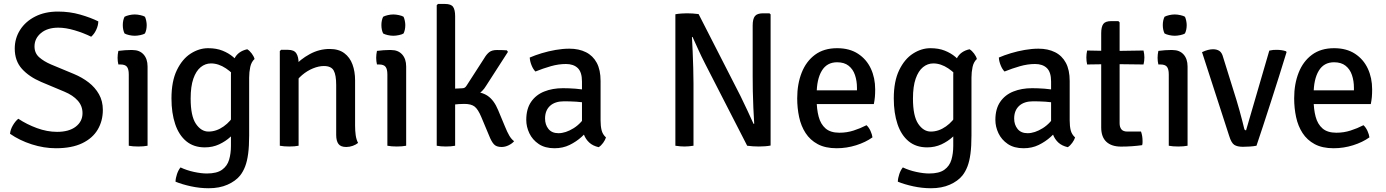

<svg xmlns="http://www.w3.org/2000/svg" viewBox="-20 -756 7189 996"><path d="M32 -62Q34 -84 46.8 -105.8Q59.5 -127.5 75 -140Q118.5 -111 171.5 -91.5Q224.5 -72 276 -72Q338 -72 373 -99Q408 -126 408 -169Q408 -206.5 383.2 -234.2Q358.5 -262 314 -280.5L193.5 -331Q130.5 -358 93.5 -399.2Q56.5 -440.5 56.5 -504Q56.5 -557.5 84.5 -601.2Q112.5 -645 163 -670.5Q213.5 -696 280.5 -696Q342 -696 396.5 -680.2Q451 -664.5 490 -645Q489.5 -623.5 479.2 -601.5Q469 -579.5 453 -565.5Q413.5 -585 367.2 -598.8Q321 -612.5 282.5 -612.5Q226 -612.5 192.5 -584.5Q159 -556.5 159 -515Q159 -480.5 183.2 -459Q207.5 -437.5 245 -421.5L364 -372Q406 -354.5 439.8 -328.5Q473.5 -302.5 493.5 -267Q513.5 -231.5 513.5 -186Q513.5 -129 487 -84Q460.5 -39 406.5 -13Q352.5 13 270 13Q208 13 144.8 -7.2Q81.5 -27.5 32 -62Z M745.5 0Q725 4 697 4Q669 4 648 0V-370Q648 -397 638.8 -409.2Q629.5 -421.5 605 -421.5H594Q590 -438.5 590 -456Q590 -465 591 -473.8Q592 -482.5 594 -492Q612.5 -494.5 628.5 -495.5Q644.5 -496.5 655 -496.5H667.5Q704 -496.5 724.8 -473.5Q745.5 -450.5 745.5 -411ZM617 -626Q617 -650.5 626 -669Q635 -674 650 -677.5Q665 -681 679 -681Q692 -681 708.2 -677.5Q724.5 -674 732 -669Q736 -660.5 738.5 -648.2Q741 -636 741 -626Q741 -601 732 -582.5Q725 -577.5 708.5 -574Q692 -570.5 679 -570.5Q665 -570.5 649.8 -574Q634.5 -577.5 626 -582.5Q617 -601 617 -626Z M1300.5 -450Q1284 -435 1278.2 -408.8Q1272.5 -382.5 1272.5 -353V-53.5Q1272.5 3 1267.2 42Q1262 81 1251.5 108Q1241 135 1225.5 154.5Q1202 183.5 1160.2 202Q1118.5 220.5 1062.5 220.5Q1016.5 220.5 970.5 210.5Q924.5 200.5 890.5 186.5Q891 168 898.2 146.8Q905.5 125.5 916.5 112.5Q948 127.5 986 135.8Q1024 144 1053 144Q1105 144 1132 124.5Q1159 105 1168.5 72.5Q1178 40 1178 1V-370.5Q1178 -417 1196.8 -453.5Q1215.5 -490 1262.5 -500.5Q1275 -493 1286 -478.2Q1297 -463.5 1300.5 -450ZM869.5 -245.5Q869.5 -334.5 897.5 -392.2Q925.5 -450 969.2 -478Q1013 -506 1059.5 -506Q1102.5 -506 1134.2 -493.2Q1166 -480.5 1189.2 -460.8Q1212.5 -441 1230 -420L1217 -336Q1191 -375.5 1152.2 -401.2Q1113.5 -427 1074.5 -427Q1045 -427 1021 -407.5Q997 -388 983 -347.8Q969 -307.5 969 -245Q969 -154 996.2 -113.8Q1023.5 -73.5 1061.5 -73.5Q1102.5 -73.5 1140.2 -100.2Q1178 -127 1199 -167.5L1213.5 -91Q1200 -68.5 1175.2 -45.8Q1150.5 -23 1116.8 -7.2Q1083 8.5 1042.5 8.5Q985 8.5 946.5 -23.2Q908 -55 888.8 -112.2Q869.5 -169.5 869.5 -245.5Z M1474.5 -497.5Q1505.5 -497.5 1517.2 -479.2Q1529 -461 1529 -428V0Q1509 4 1481 4Q1452.5 4 1431.5 0V-491L1438 -497.5ZM1822 -103.5Q1822 -77.5 1825.2 -54.5Q1828.5 -31.5 1837.5 -14.5Q1826.5 -5.5 1810 0.5Q1793.5 6.5 1776 6.5Q1747.5 6.5 1735.8 -9.2Q1724 -25 1724 -56V-315Q1724 -367 1711 -390.2Q1698 -413.5 1660 -413.5Q1633.5 -413.5 1603.5 -401.2Q1573.5 -389 1547 -366.5Q1520.5 -344 1504 -314.5V-409.5Q1537.5 -448.5 1586.8 -475.2Q1636 -502 1690 -502Q1737 -502 1766 -480.2Q1795 -458.5 1808.5 -421.8Q1822 -385 1822 -339.5Z M2087 0Q2066.5 4 2038.5 4Q2010.5 4 1989.5 0V-370Q1989.5 -397 1980.2 -409.2Q1971 -421.5 1946.5 -421.5H1935.5Q1931.5 -438.5 1931.5 -456Q1931.5 -465 1932.5 -473.8Q1933.5 -482.5 1935.5 -492Q1954 -494.5 1970 -495.5Q1986 -496.5 1996.5 -496.5H2009Q2045.5 -496.5 2066.2 -473.5Q2087 -450.5 2087 -411ZM1958.5 -626Q1958.5 -650.5 1967.5 -669Q1976.5 -674 1991.5 -677.5Q2006.5 -681 2020.5 -681Q2033.5 -681 2049.8 -677.5Q2066 -674 2073.5 -669Q2077.5 -660.5 2080 -648.2Q2082.5 -636 2082.5 -626Q2082.5 -601 2073.5 -582.5Q2066.5 -577.5 2050 -574Q2033.5 -570.5 2020.5 -570.5Q2006.5 -570.5 1991.2 -574Q1976 -577.5 1967.5 -582.5Q1958.5 -601 1958.5 -626Z M2341 0Q2321 4 2293 4Q2266.5 4 2245.5 0V-729L2252 -735.5H2288.5Q2320 -735.5 2330.5 -720.2Q2341 -705 2341 -672ZM2599 -101Q2611 -71 2622.2 -52Q2633.5 -33 2647 -23.5Q2637 -11.5 2618.8 -2.5Q2600.5 6.5 2582 6.5Q2554.5 6.5 2541.8 -8Q2529 -22.5 2518 -50.5L2476.5 -149.5Q2460 -189 2442.2 -203Q2424.5 -217 2388.5 -217Q2375 -217 2360 -216Q2345 -215 2327 -213L2292 -209.5V-281H2423Q2477.5 -281 2510.2 -258.5Q2543 -236 2564 -185ZM2502 -311.5Q2482.5 -278.5 2453.5 -264Q2424.5 -249.5 2384 -249.5H2301.5V-294.5L2376.5 -298Q2385 -298 2390.5 -301.2Q2396 -304.5 2400.5 -312L2492 -454Q2504 -474.5 2518 -485.5Q2532 -496.5 2557.5 -496.5Q2572 -496.5 2583.8 -496.2Q2595.5 -496 2609 -495L2615 -487Z M2710 -134Q2710 -191 2735 -227.5Q2760 -264 2803 -281.2Q2846 -298.5 2900.5 -298.5Q2929 -298.5 2964.8 -296Q3000.5 -293.5 3030.5 -286V-220Q3003.5 -226.5 2969.5 -228.5Q2935.5 -230.5 2906 -230.5Q2859 -230.5 2833.2 -206.8Q2807.5 -183 2807.5 -141Q2807.5 -109 2825.2 -87Q2843 -65 2877 -65Q2914 -65 2955.8 -91Q2997.5 -117 3025.5 -167.5L3041 -90.5Q3023 -69.5 2996.5 -45.5Q2970 -21.5 2935 -4.2Q2900 13 2856.5 13Q2807 13 2774.5 -9Q2742 -31 2726 -64.8Q2710 -98.5 2710 -134ZM3123.5 -43Q3119.5 -30 3108.8 -15Q3098 0 3085.5 7.5Q3055 0.5 3036.8 -16.5Q3018.5 -33.5 3009.5 -56.8Q3000.5 -80 2999 -106.5V-333Q2999 -382 2977 -403Q2955 -424 2916 -424Q2877.5 -424 2837.2 -412.5Q2797 -401 2757.5 -385Q2745.5 -397 2737.2 -417.8Q2729 -438.5 2728 -457.5Q2755.5 -469.5 2790.2 -480Q2825 -490.5 2862.2 -497Q2899.5 -503.5 2933.5 -503.5Q2983 -503.5 3019.5 -485.2Q3056 -467 3075.8 -430Q3095.5 -393 3095.5 -336V-131Q3095.5 -102 3100.8 -80.5Q3106 -59 3123.5 -43Z M3483.5 -682Q3496 -684.5 3514 -685.8Q3532 -687 3543.5 -687Q3556.5 -687 3573 -686Q3589.5 -685 3604 -683L3577.5 -565L3569.5 -564Q3571.5 -530 3573.2 -488.2Q3575 -446.5 3576.2 -403.8Q3577.5 -361 3577.5 -324V0Q3564.5 2 3552.5 3Q3540.5 4 3530.5 4Q3521 4 3508.5 3Q3496 2 3483.5 0ZM3637.5 -426Q3618.5 -463 3602.8 -497.8Q3587 -532.5 3572.5 -564.5L3525.5 -622L3604 -683L3821.5 -257.5Q3841 -218.5 3857.8 -181.5Q3874.5 -144.5 3889 -113.5L3939 -61.5L3856 0ZM3977.5 -681.5V-1Q3965.5 1.5 3948.5 2.8Q3931.5 4 3916.5 4Q3902 4 3886.2 3Q3870.5 2 3856 0L3884 -113L3892.5 -114Q3890 -153.5 3888 -197.5Q3886 -241.5 3885.2 -284Q3884.5 -326.5 3884.5 -361V-624Q3884.5 -657.5 3896 -672.2Q3907.5 -687 3938.5 -687H3971.5Z M4176.5 -216V-287.5H4425.5V-300.5Q4425.5 -336.5 4415.2 -366.8Q4405 -397 4382.2 -415Q4359.5 -433 4322.5 -433Q4269.5 -433 4243 -388.8Q4216.5 -344.5 4216.5 -268V-238Q4216.5 -189.5 4226.8 -150.8Q4237 -112 4262.5 -89.8Q4288 -67.5 4334.5 -67.5Q4373 -67.5 4408 -78.8Q4443 -90 4475 -106.5Q4487.5 -95 4495.8 -76.8Q4504 -58.5 4506 -43.5Q4470.5 -18 4421.2 -2.5Q4372 13 4320 13Q4261.5 13 4222 -8.2Q4182.5 -29.5 4159 -65.8Q4135.5 -102 4125.5 -148.5Q4115.5 -195 4115.5 -246Q4115.5 -320.5 4138.8 -379.2Q4162 -438 4208 -472Q4254 -506 4322.5 -506Q4387 -506 4431 -477.2Q4475 -448.5 4497.5 -400.2Q4520 -352 4520 -292.5Q4520 -269.5 4518.5 -252.8Q4517 -236 4513 -216Z M5047.5 -450Q5031 -435 5025.2 -408.8Q5019.5 -382.5 5019.5 -353V-53.5Q5019.5 3 5014.2 42Q5009 81 4998.5 108Q4988 135 4972.5 154.5Q4949 183.5 4907.2 202Q4865.5 220.5 4809.5 220.5Q4763.5 220.5 4717.5 210.5Q4671.5 200.5 4637.5 186.5Q4638 168 4645.2 146.8Q4652.5 125.5 4663.5 112.5Q4695 127.5 4733 135.8Q4771 144 4800 144Q4852 144 4879 124.5Q4906 105 4915.5 72.5Q4925 40 4925 1V-370.5Q4925 -417 4943.8 -453.5Q4962.5 -490 5009.5 -500.5Q5022 -493 5033 -478.2Q5044 -463.5 5047.5 -450ZM4616.5 -245.5Q4616.5 -334.5 4644.5 -392.2Q4672.5 -450 4716.2 -478Q4760 -506 4806.5 -506Q4849.5 -506 4881.2 -493.2Q4913 -480.5 4936.2 -460.8Q4959.5 -441 4977 -420L4964 -336Q4938 -375.5 4899.2 -401.2Q4860.5 -427 4821.5 -427Q4792 -427 4768 -407.5Q4744 -388 4730 -347.8Q4716 -307.5 4716 -245Q4716 -154 4743.2 -113.8Q4770.5 -73.5 4808.5 -73.5Q4849.5 -73.5 4887.2 -100.2Q4925 -127 4946 -167.5L4960.5 -91Q4947 -68.5 4922.2 -45.8Q4897.5 -23 4863.8 -7.2Q4830 8.5 4789.5 8.5Q4732 8.5 4693.5 -23.2Q4655 -55 4635.8 -112.2Q4616.5 -169.5 4616.5 -245.5Z M5143.5 -134Q5143.5 -191 5168.5 -227.5Q5193.5 -264 5236.5 -281.2Q5279.5 -298.5 5334 -298.5Q5362.5 -298.5 5398.2 -296Q5434 -293.5 5464 -286V-220Q5437 -226.5 5403 -228.5Q5369 -230.5 5339.5 -230.5Q5292.5 -230.5 5266.8 -206.8Q5241 -183 5241 -141Q5241 -109 5258.8 -87Q5276.5 -65 5310.5 -65Q5347.5 -65 5389.2 -91Q5431 -117 5459 -167.5L5474.5 -90.5Q5456.5 -69.5 5430 -45.5Q5403.5 -21.5 5368.5 -4.2Q5333.5 13 5290 13Q5240.5 13 5208 -9Q5175.5 -31 5159.5 -64.8Q5143.5 -98.5 5143.5 -134ZM5557 -43Q5553 -30 5542.2 -15Q5531.5 0 5519 7.5Q5488.5 0.5 5470.2 -16.5Q5452 -33.5 5443 -56.8Q5434 -80 5432.5 -106.5V-333Q5432.5 -382 5410.5 -403Q5388.5 -424 5349.5 -424Q5311 -424 5270.8 -412.5Q5230.5 -401 5191 -385Q5179 -397 5170.8 -417.8Q5162.5 -438.5 5161.5 -457.5Q5189 -469.5 5223.8 -480Q5258.5 -490.5 5295.8 -497Q5333 -503.5 5367 -503.5Q5416.5 -503.5 5453 -485.2Q5489.5 -467 5509.2 -430Q5529 -393 5529 -336V-131Q5529 -102 5534.2 -80.5Q5539.5 -59 5557 -43Z M5692.5 -583.5Q5692.5 -616.5 5703.2 -631.5Q5714 -646.5 5745 -646.5H5781.5L5788 -640V-116.5Q5788 -97 5797.2 -85.2Q5806.5 -73.5 5828.5 -73.5H5899Q5907 -51.5 5907 -24Q5907 -18.5 5906.8 -13Q5906.5 -7.5 5905 -3Q5880.5 0.5 5852.8 2.5Q5825 4.5 5795.5 4.5Q5746 4.5 5719.2 -20.5Q5692.5 -45.5 5692.5 -95ZM5912 -494Q5916.5 -475 5916.5 -458Q5916.5 -439 5912 -421.5L5751 -423.5L5619.5 -421.5Q5615.5 -439 5615.5 -458Q5615.5 -475 5619.5 -494L5751.5 -491.5Z M6140.5 0Q6120 4 6092 4Q6064 4 6043 0V-370Q6043 -397 6033.8 -409.2Q6024.5 -421.5 6000 -421.5H5989Q5985 -438.5 5985 -456Q5985 -465 5986 -473.8Q5987 -482.5 5989 -492Q6007.5 -494.5 6023.5 -495.5Q6039.5 -496.5 6050 -496.5H6062.5Q6099 -496.5 6119.8 -473.5Q6140.5 -450.5 6140.5 -411ZM6012 -626Q6012 -650.5 6021 -669Q6030 -674 6045 -677.5Q6060 -681 6074 -681Q6087 -681 6103.2 -677.5Q6119.5 -674 6127 -669Q6131 -660.5 6133.5 -648.2Q6136 -636 6136 -626Q6136 -601 6127 -582.5Q6120 -577.5 6103.5 -574Q6087 -570.5 6074 -570.5Q6060 -570.5 6044.8 -574Q6029.5 -577.5 6021 -582.5Q6012 -601 6012 -626Z M6564.5 -493.5Q6575 -496 6584.2 -496.8Q6593.5 -497.5 6602 -497.5Q6615 -497.5 6627.5 -495.8Q6640 -494 6651.5 -490L6654 -485.5Q6636.5 -428 6615.2 -360.5Q6594 -293 6572.2 -225.8Q6550.5 -158.5 6531.2 -99.8Q6512 -41 6498 0Q6482 3 6463.5 4.2Q6445 5.5 6427.5 5.5Q6398.5 5.5 6383 -4.5Q6367.5 -14.5 6356.5 -50.5L6215.5 -485.5Q6232.5 -493.5 6246.5 -497Q6260.5 -500.5 6272.5 -500.5Q6293 -500.5 6306 -491.5Q6319 -482.5 6325 -459L6394.5 -236Q6402.5 -210.5 6410.2 -182Q6418 -153.5 6424.5 -128.5Q6431 -103.5 6434.5 -88Q6436.5 -80 6444 -80Z M6754.5 -216V-287.5H7003.5V-300.5Q7003.5 -336.5 6993.2 -366.8Q6983 -397 6960.2 -415Q6937.5 -433 6900.5 -433Q6847.5 -433 6821 -388.8Q6794.5 -344.5 6794.5 -268V-238Q6794.5 -189.5 6804.8 -150.8Q6815 -112 6840.5 -89.8Q6866 -67.5 6912.5 -67.5Q6951 -67.5 6986 -78.8Q7021 -90 7053 -106.5Q7065.5 -95 7073.8 -76.8Q7082 -58.5 7084 -43.5Q7048.5 -18 6999.2 -2.5Q6950 13 6898 13Q6839.5 13 6800 -8.2Q6760.5 -29.5 6737 -65.8Q6713.5 -102 6703.5 -148.5Q6693.5 -195 6693.5 -246Q6693.5 -320.5 6716.8 -379.2Q6740 -438 6786 -472Q6832 -506 6900.5 -506Q6965 -506 7009 -477.2Q7053 -448.5 7075.5 -400.2Q7098 -352 7098 -292.5Q7098 -269.5 7096.5 -252.8Q7095 -236 7091 -216Z"/></svg>

Font: Signika Negative
Style: Regular
Weight: 400
Designer: Anna Giedry
Foundry: Anna Giedry
Version: Version 2.001